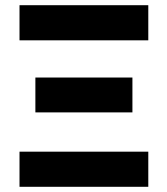

<svg xmlns="http://www.w3.org/2000/svg" viewBox="-20 -718 640 738"><path d="M55 -698H550V-563H55ZM116 -420H489V-286H116ZM55 -135H550V0H55Z"/></svg>

Font: iA Writer Quattro V
Style: Regular
Weight: 400
Designer: Mike Abbink, Paul van der Laan, Pieter van Rosmalen, Oliver Reichenstein
Foundry: Information Architects Inc.
Version: Version 2.000